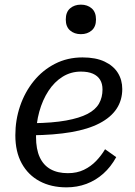

<svg xmlns="http://www.w3.org/2000/svg" viewBox="-20 -794 580 826"><path d="M266 12Q200 12 150.5 -14.5Q101 -41 73.5 -91Q46 -141 46 -212Q46 -278 66.5 -338Q87 -398 125 -445Q163 -492 216.5 -519.5Q270 -547 335 -547Q392 -547 430 -529Q468 -511 487 -480.5Q506 -450 506 -411Q506 -363 481.5 -326Q457 -289 408 -263.5Q359 -238 286 -225.5Q213 -213 115 -212L121 -264Q206 -265 264 -275.5Q322 -286 356.5 -304Q391 -322 406 -348.5Q421 -375 421 -409Q421 -434 410.5 -451Q400 -468 379.5 -477Q359 -486 328 -486Q285 -486 249.5 -464Q214 -442 188.5 -403Q163 -364 149 -313.5Q135 -263 135 -205Q135 -152 151 -117.5Q167 -83 197.5 -66Q228 -49 272 -49Q311 -49 341 -63.5Q371 -78 393.5 -101.5Q416 -125 432 -152L480 -118Q457 -76 424.5 -47Q392 -18 352 -3Q312 12 266 12ZM328 -647Q356 -647 374.5 -663Q393 -679 393 -710Q393 -742 374.5 -758Q356 -774 328 -774Q300 -774 281.5 -758Q263 -742 263 -710Q263 -679 281.5 -663Q300 -647 328 -647Z"/></svg>

Font: Roboto Serif
Style: Italic
Weight: 400
Italic angle: -10°
Designer: Greg Gazdowicz
Foundry: Commercial Type
Version: Version 1.008